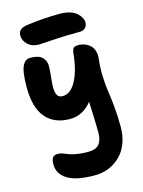

<svg xmlns="http://www.w3.org/2000/svg" viewBox="-150 -876 911 1222"><g transform="rotate(-15 305.5 -264.5)"><path d="M191.9 -634.8Q146 -634.8 117.9 -660.9Q89.8 -687 89.8 -720.2Q89.8 -741.7 102.8 -755.9Q115.7 -770 152.8 -774.9Q263.2 -790 369.1 -790Q406.2 -790 435.3 -780.5Q464.4 -771 480.2 -756.1Q496.1 -741.2 504.2 -725.6Q512.2 -710 512.2 -695.8Q512.2 -672.9 498.5 -659.4Q484.9 -646 461.9 -646Q360.4 -646 277.3 -640.4Q194.3 -634.8 191.9 -634.8ZM319.8 261.2Q196.8 261.2 138.9 224.9Q81.1 188.5 81.1 126Q81.1 94.7 91.3 81.3Q101.6 67.9 124 67.9Q138.7 67.9 156.2 73.7Q173.8 79.6 190.2 86.9Q206.5 94.2 239.7 100.1Q272.9 106 314.9 106Q367.7 106 388.9 79.8Q410.2 53.7 410.2 4.9Q410.2 -43 407.2 -116.2Q404.3 -189.5 403.8 -200.2Q343.8 -126 259.8 -126Q156.2 -126 100.1 -191.7Q43.9 -257.3 43.9 -393.1Q43.9 -446.3 49.3 -482.2Q54.7 -518.1 64.9 -536.1Q75.2 -554.2 86.9 -561Q98.6 -567.9 115.2 -567.9Q168.9 -567.9 192.9 -544.4Q216.8 -521 215.8 -481.9Q215.3 -466.3 213.4 -444.1Q211.4 -421.9 209.7 -404.3Q208 -386.7 206.5 -366.7Q205.1 -346.7 206.8 -331.8Q208.5 -316.9 212.6 -304.4Q216.8 -292 226.6 -285.4Q236.3 -278.8 251 -278.8Q304.7 -278.8 340.8 -346.9Q377 -415 387.2 -522.9Q390.1 -550.3 399.2 -558.6Q408.2 -566.9 432.1 -566.9Q445.3 -566.9 459.2 -563.7Q473.1 -560.5 488 -552.2Q502.9 -543.9 513.9 -531.5Q524.9 -519 531 -497.8Q537.1 -476.6 534.2 -450.2Q526.9 -390.1 529.5 -329.6Q532.2 -269 538.3 -232.4Q544.4 -195.8 550.8 -130.4Q557.1 -64.9 557.1 4.9Q557.1 57.1 543 100.6Q528.8 144 505.6 173.1Q482.4 202.1 451.4 222.7Q420.4 243.2 387.2 252.2Q354 261.2 319.8 261.2Z"/></g></svg>

Font: Shantell Sans Irregular
Style: Bold
Weight: 700
Designer: Stephen Nixon, Anya Danilova, Shantell Martin
Foundry: Arrow Type
Version: Version 1.006;[9816181b4]